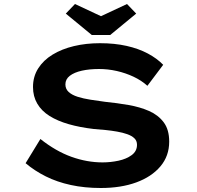

<svg xmlns="http://www.w3.org/2000/svg" viewBox="-20 -930 984 960"><path d="M484 10Q403 10 334 -5Q265 -20 209 -48Q153 -76 108 -114L182 -235Q259 -174 337 -146Q415 -118 493 -118Q533 -118 572.5 -126.5Q612 -135 638.5 -154.5Q665 -174 665 -206Q665 -226 652 -238.5Q639 -251 616.5 -259Q594 -267 565.5 -272Q537 -277 507 -280Q477 -283 449 -285Q380 -293 324 -309Q268 -325 228 -350Q188 -375 166.5 -411.5Q145 -448 145 -495Q145 -547 171 -588Q197 -629 243 -657Q289 -685 349.5 -699.5Q410 -714 480 -714Q553 -714 613 -700.5Q673 -687 719 -662.5Q765 -638 796 -606L717 -501Q687 -528 647.5 -546.5Q608 -565 564 -575Q520 -585 475 -585Q427 -585 389 -576.5Q351 -568 329 -551Q307 -534 307 -508Q307 -485 323.5 -470Q340 -455 368.5 -446Q397 -437 432.5 -431.5Q468 -426 505 -421Q565 -415 622.5 -405Q680 -395 725.5 -375Q771 -355 798.5 -318.5Q826 -282 826 -222Q826 -150 782 -98Q738 -46 661.5 -18Q585 10 484 10ZM439 -755 309 -862 355 -910 500 -842H470L615 -910L661 -862L531 -755Z"/></svg>

Font: Lexend Zetta SemiBold
Style: Regular
Weight: 600
Designer: Bonnie Shaver-Troup, Thomas Jockin
Foundry: Lexend
Version: Version 1.007